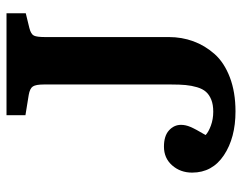

<svg xmlns="http://www.w3.org/2000/svg" viewBox="-98 -642 754 599"><g transform="rotate(-90 279.5 -343.0)"><path d="M231 14.2Q148.4 14.2 94.2 -22Q40 -58.1 40 -121.1Q40 -157.7 62.5 -183.3Q85 -209 121.1 -209Q154.3 -209 171.6 -193.4Q189 -177.7 189 -155.8Q189 -141.6 182.6 -126.5Q176.3 -111.3 157.2 -79.1Q166 -70.3 186.3 -62.7Q206.5 -55.2 230 -55.2Q252 -55.2 267.3 -61.3Q282.7 -67.4 292 -77.9Q301.3 -88.4 306.4 -105.7Q311.5 -123 313.2 -141.4Q314.9 -159.7 314.9 -186V-584Q314.9 -608.4 308.8 -617.9Q302.7 -627.4 282.2 -630.9L219.2 -641.1V-700.2H537.1V-640.1L491.2 -628.9Q471.7 -624 467.3 -614.5Q462.9 -605 462.9 -580.1V-193.8Q462.9 -153.3 449.7 -117.2Q436.5 -81.1 409.9 -51Q383.3 -21 337.2 -3.4Q291 14.2 231 14.2Z"/></g></svg>

Font: Literata Book
Style: Bold
Weight: 700
Designer: Latin by Veronika Burian and Jose Scaglione. Greek by Irene Vlachou. Cyrillic by Vera Evstafieva
Foundry: TypeTogether
Version: Version 2.003;PS 002.003;hotconv 1.0.88;makeotf.lib2.5.64775